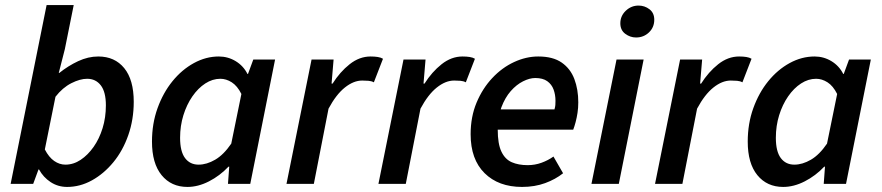

<svg xmlns="http://www.w3.org/2000/svg" viewBox="-20 -726 3481 758"><path d="M245 12Q209 12 180 -7Q151 -26 134 -57H132L111 0H22L164 -706H271L236 -532L212 -438H214Q249 -466 288.5 -484.5Q328 -503 368 -503Q433 -503 470.5 -457Q508 -411 508 -324Q508 -254 486.5 -192.5Q465 -131 427.5 -85.5Q390 -40 343 -14Q296 12 245 12ZM238 -76Q270 -76 298.5 -95Q327 -114 349.5 -146Q372 -178 385 -220Q398 -262 398 -310Q398 -363 378 -389Q358 -415 324 -415Q296 -415 261.5 -397.5Q227 -380 199 -344L157 -136Q173 -105 194 -90.5Q215 -76 238 -76Z M720 12Q656 12 618 -34.5Q580 -81 580 -167Q580 -238 602 -299Q624 -360 661 -405.5Q698 -451 745.5 -477Q793 -503 844 -503Q880 -503 910.5 -484.5Q941 -466 957 -434H959L980 -491H1066L968 0H880L885 -68H882Q848 -32 805 -10Q762 12 720 12ZM764 -76Q796 -76 829.5 -95.5Q863 -115 893 -159L933 -355Q917 -387 895 -401Q873 -415 850 -415Q819 -415 790.5 -396.5Q762 -378 739.5 -345.5Q717 -313 704 -271Q691 -229 691 -182Q691 -128 710.5 -102Q730 -76 764 -76Z M1111 0 1210 -491H1297L1289 -396H1293Q1322 -442 1360.5 -472.5Q1399 -503 1443 -503Q1459 -503 1471.5 -501Q1484 -499 1492 -494L1456 -401Q1447 -406 1435 -407Q1423 -408 1410 -408Q1376 -408 1341.5 -380.5Q1307 -353 1277 -297L1219 0Z M1474 0 1573 -491H1660L1652 -396H1656Q1685 -442 1723.5 -472.5Q1762 -503 1806 -503Q1822 -503 1834.5 -501Q1847 -499 1855 -494L1819 -401Q1810 -406 1798 -407Q1786 -408 1773 -408Q1739 -408 1704.5 -380.5Q1670 -353 1640 -297L1582 0Z M2041 12Q1948 12 1893 -42.5Q1838 -97 1838 -196Q1838 -265 1861.5 -321Q1885 -377 1923.5 -418Q1962 -459 2009.5 -481Q2057 -503 2105 -503Q2163 -503 2197.5 -479Q2232 -455 2247.5 -414Q2263 -373 2263 -322Q2263 -300 2260 -280.5Q2257 -261 2252.5 -244Q2248 -227 2243 -214H1916L1925 -294H2169Q2172 -305 2172.5 -311.5Q2173 -318 2173 -328Q2173 -352 2165.5 -372.5Q2158 -393 2140.5 -405.5Q2123 -418 2093 -418Q2071 -418 2045 -405Q2019 -392 1996.5 -366.5Q1974 -341 1959.5 -302.5Q1945 -264 1945 -214Q1945 -158 1959.5 -127.5Q1974 -97 2000.5 -85.5Q2027 -74 2063 -74Q2092 -74 2118 -83.5Q2144 -93 2165 -108L2203 -42Q2173 -18 2132 -3Q2091 12 2041 12Z M2315 0 2414 -491H2521L2423 0ZM2491 -578Q2468 -578 2448.5 -592.5Q2429 -607 2429 -634Q2429 -663 2450.5 -683.5Q2472 -704 2501 -704Q2525 -704 2544 -689.5Q2563 -675 2563 -648Q2563 -618 2542 -598Q2521 -578 2491 -578Z M2566 0 2665 -491H2752L2744 -396H2748Q2777 -442 2815.5 -472.5Q2854 -503 2898 -503Q2914 -503 2926.5 -501Q2939 -499 2947 -494L2911 -401Q2902 -406 2890 -407Q2878 -408 2865 -408Q2831 -408 2796.5 -380.5Q2762 -353 2732 -297L2674 0Z M3072 12Q3008 12 2970 -34.5Q2932 -81 2932 -167Q2932 -238 2954 -299Q2976 -360 3013 -405.5Q3050 -451 3097.5 -477Q3145 -503 3196 -503Q3232 -503 3262.5 -484.5Q3293 -466 3309 -434H3311L3332 -491H3418L3320 0H3232L3237 -68H3234Q3200 -32 3157 -10Q3114 12 3072 12ZM3116 -76Q3148 -76 3181.5 -95.5Q3215 -115 3245 -159L3285 -355Q3269 -387 3247 -401Q3225 -415 3202 -415Q3171 -415 3142.5 -396.5Q3114 -378 3091.5 -345.5Q3069 -313 3056 -271Q3043 -229 3043 -182Q3043 -128 3062.5 -102Q3082 -76 3116 -76Z"/></svg>

Font: Source Sans 3 ExtraLight SemiBold
Style: Italic
Weight: 600
Italic angle: -11°
Version: Version 3.052;hotconv 1.1.0;makeotfexe 2.6.0